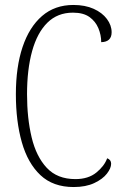

<svg xmlns="http://www.w3.org/2000/svg" viewBox="-20 -744 500 774"><path d="M277 10Q194 10 143 -38Q92 -86 68 -170.5Q44 -255 44 -364Q44 -474 71 -554.5Q98 -635 149.5 -679.5Q201 -724 276 -724Q323 -724 357.5 -708.5Q392 -693 411 -667.5Q430 -642 430 -614Q430 -575 388 -574Q388 -603 376.5 -630.5Q365 -658 340.5 -675.5Q316 -693 274 -693Q212 -693 171 -652.5Q130 -612 109.5 -538Q89 -464 89 -364Q89 -268 107.5 -190.5Q126 -113 168.5 -67.5Q211 -22 284 -22Q336 -22 368.5 -48.5Q401 -75 412 -106Q428 -100 428 -84Q428 -66 411 -44Q394 -22 360 -6Q326 10 277 10Z"/></svg>

Font: Noto Serif ExtraCondensed ExtraLight
Style: Regular
Weight: 200
Width: 2
Designer: Monotype Design Team
Foundry: Monotype Imaging Inc.
Version: Version 2.015